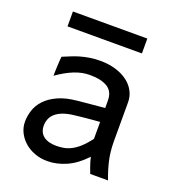

<svg xmlns="http://www.w3.org/2000/svg" viewBox="-127 -777 802 888"><g transform="rotate(20 273.5 -333.5)"><path d="M373.5 -241.7Q364.3 -241.2 347.7 -239.7Q331.1 -238.3 312.5 -236.6Q293.9 -234.9 276.1 -232.9Q258.3 -231 246.6 -229.5Q215.3 -225.6 193.8 -217Q172.4 -208.5 159.2 -196.3Q146 -184.1 140.1 -168.7Q134.3 -153.3 134.3 -136.7Q134.3 -104 156.7 -86.2Q179.2 -68.4 219.7 -68.4Q238.3 -68.4 256.3 -71.5Q274.4 -74.7 293.2 -84.2Q312 -93.8 331.8 -111.6Q351.6 -129.4 373.5 -158.7ZM463.9 -180.7Q463.9 -127.9 474.1 -84.5Q484.4 -41 500.5 0H412.6Q408.2 -11.7 400.9 -32Q393.6 -52.2 388.2 -75.7Q344.7 -29.3 297.9 -8.5Q251 12.2 205.1 12.2Q170.4 12.2 141.4 1Q112.3 -10.3 91.3 -29.1Q70.3 -47.9 58.3 -72.5Q46.4 -97.2 46.4 -124.5Q46.4 -152.3 55.7 -180.9Q64.9 -209.5 87.4 -233.6Q109.9 -257.8 147.5 -275.1Q185.1 -292.5 241.7 -297.9Q254.4 -299.3 273.7 -301Q293 -302.7 312.7 -304.7Q332.5 -306.6 349.4 -308.1Q366.2 -309.6 373.5 -310.1V-346.7Q373.5 -391.1 342.5 -410.4Q311.5 -429.7 256.3 -429.7Q217.3 -429.7 179 -414.3Q140.6 -398.9 97.7 -368.7Q97.7 -376.5 98.1 -389.4Q98.6 -402.3 99.1 -416.3Q99.6 -430.2 100.6 -443.1Q101.6 -456.1 102.5 -463.9Q121.6 -471.7 140.9 -479.7Q160.2 -487.8 181.4 -493.9Q202.6 -500 226.6 -503.9Q250.5 -507.8 278.3 -507.8Q320.3 -507.8 354.7 -497.3Q389.2 -486.8 413.3 -468.5Q437.5 -450.2 450.7 -425.3Q463.9 -400.4 463.9 -371.1ZM80.6 -678.7H446.8V-605.5H80.6Z"/></g></svg>

Font: Andika Phon
Style: Regular
Weight: 400
Designer: Victor Gaultney, Annie Olsen, Julie Remington, Don Collingsworth, Eric Hays, Becca Hirsbrunner
Foundry: SIL International
Version: Version 5.000